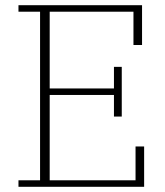

<svg xmlns="http://www.w3.org/2000/svg" viewBox="-20 -718 634 738"><path d="M51 -25H134V-673H51V-698H526V-545H493V-673H171V-378H418V-461H448V-270H418V-353H171V-25H501V-155H534V0H51Z"/></svg>

Font: IBM Plex Serif ExtLt
Style: Regular
Weight: 200
Designer: Mike Abbink, Paul van der Laan, Pieter van Rosmalen
Foundry: Bold Monday
Version: Version 3.001